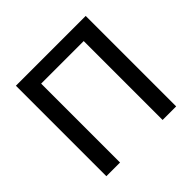

<svg xmlns="http://www.w3.org/2000/svg" viewBox="-178 -909 1091 1091"><g transform="rotate(-45 368.0 -363.5)"><path d="M539 0V-634H197V0H87V-727H648V0Z"/></g></svg>

Font: Sinter Medium
Style: Regular
Weight: 500
Foundry: Adobe & rsms
Version: Version 1.000